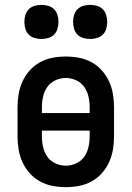

<svg xmlns="http://www.w3.org/2000/svg" viewBox="-20 -760 540 788"><path d="M250 8Q223 8 196 3Q169 -2 145 -15Q121 -28 102.5 -48.5Q84 -69 72.5 -94Q61 -119 56.5 -146Q52 -173 52 -200V-320Q52 -347 56.5 -374Q61 -401 72.5 -426Q84 -451 102.5 -471.5Q121 -492 145 -505Q169 -518 196 -523Q223 -528 250 -528Q277 -528 304 -523Q331 -518 355 -505Q379 -492 397.5 -471.5Q416 -451 427.5 -426Q439 -401 443.5 -374Q448 -347 448 -320V-200Q448 -173 443.5 -146Q439 -119 427.5 -94Q416 -69 397.5 -48.5Q379 -28 355 -15Q331 -2 304 3Q277 8 250 8ZM348 -296V-320Q348 -342 343 -364Q338 -386 325.5 -403.5Q313 -421 292.5 -430.5Q272 -440 250 -440Q228 -440 207.5 -430.5Q187 -421 174.5 -403.5Q162 -386 157 -364Q152 -342 152 -320V-296ZM250 -80Q272 -80 292.5 -89.5Q313 -99 325.5 -116.5Q338 -134 343 -156Q348 -178 348 -200V-224H152V-200Q152 -178 157 -156Q162 -134 174.5 -116.5Q187 -99 207.5 -89.5Q228 -80 250 -80ZM350 -600Q336 -600 322 -604Q308 -608 298 -618Q288 -628 284 -642Q280 -656 280 -670Q280 -684 284 -698Q288 -712 298 -722Q308 -732 322 -736Q336 -740 350 -740Q364 -740 378 -736Q392 -732 402 -722Q412 -712 416 -698Q420 -684 420 -670Q420 -656 416 -642Q412 -628 402 -618Q392 -608 378 -604Q364 -600 350 -600ZM150 -600Q136 -600 122 -604Q108 -608 98 -618Q88 -628 84 -642Q80 -656 80 -670Q80 -684 84 -698Q88 -712 98 -722Q108 -732 122 -736Q136 -740 150 -740Q164 -740 178 -736Q192 -732 202 -722Q212 -712 216 -698Q220 -684 220 -670Q220 -656 216 -642Q212 -628 202 -618Q192 -608 178 -604Q164 -600 150 -600Z"/></svg>

Font: Iosevka Term Curly Semibold
Style: Regular
Weight: 600
Designer: Belleve Invis
Foundry: Belleve Invis
Version: Version 32.3.0